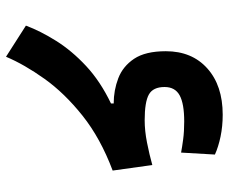

<svg xmlns="http://www.w3.org/2000/svg" viewBox="-80 -662 747 626"><g transform="rotate(90 293.0 -349.5)"><path d="M165.5 3.9 64 -61Q82 -108.9 114 -159.9Q146 -210.9 195.8 -257.3Q245.6 -303.7 317.9 -338.4V-347.2Q274.9 -347.2 235.8 -362.1Q196.8 -377 172.1 -413.8Q147.5 -450.7 147.5 -517.1Q147.5 -602.1 203.4 -652.3Q259.3 -702.6 354.5 -702.6Q392.1 -702.6 425.8 -695.6Q459.5 -688.5 484.4 -677.2L478 -566.9Q460 -570.3 434.6 -573.7Q409.2 -577.1 376.5 -577.1Q318.8 -577.1 291.5 -562.3Q264.2 -547.4 264.2 -513.2Q264.2 -475.6 288.6 -461.9Q313 -448.2 372.6 -448.2Q406.7 -448.2 445.3 -455.8Q483.9 -463.4 518.6 -473.1L536.6 -343.8Q431.2 -304.2 357.7 -245.6Q284.2 -187 237.5 -121.6Q190.9 -56.2 165.5 3.9Z"/></g></svg>

Font: Cascadia Code SemiBold
Style: Regular
Weight: 600
Monospace: yes
Designer: Aaron Bell
Foundry: Saja Typeworks
Version: Version 2404.023; ttfautohint (v1.8.4)